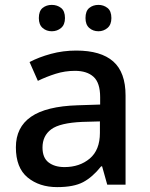

<svg xmlns="http://www.w3.org/2000/svg" viewBox="-20 -756 614 786"><path d="M292 -549Q393 -549 443.5 -504.5Q494 -460 494 -365V0H419L398 -75H394Q359 -31 320.5 -10.5Q282 10 214 10Q141 10 93 -29.5Q45 -69 45 -153Q45 -235 107 -278Q169 -321 298 -325L390 -328V-358Q390 -417 363 -441.5Q336 -466 287 -466Q246 -466 208 -454Q170 -442 135 -425L101 -502Q139 -522 188.5 -535.5Q238 -549 292 -549ZM317 -257Q225 -253 189.5 -226.5Q154 -200 154 -152Q154 -110 179 -91Q204 -72 244 -72Q306 -72 347.5 -107Q389 -142 389 -212V-259ZM139 -682Q139 -711 154.5 -723.5Q170 -736 192 -736Q214 -736 230 -723.5Q246 -711 246 -682Q246 -655 230 -641.5Q214 -628 192 -628Q170 -628 154.5 -641.5Q139 -655 139 -682ZM330 -682Q330 -711 345.5 -723.5Q361 -736 383 -736Q404 -736 420 -723.5Q436 -711 436 -682Q436 -655 420 -641.5Q404 -628 383 -628Q361 -628 345.5 -641.5Q330 -655 330 -682Z"/></svg>

Font: Noto Sans Medium
Style: Regular
Weight: 500
Designer: Monotype Design Team
Foundry: Monotype Imaging Inc.
Version: Version 2.007